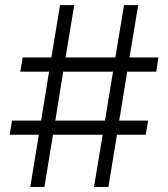

<svg xmlns="http://www.w3.org/2000/svg" viewBox="-20 -748 673 768"><path d="M356 0 390.6 -209H191.9L157.7 0H101.1L135.3 -209H18.6L28.3 -265.6H144.5L176.3 -461.4H61L70.8 -518.1H185.5L220.2 -727.5H276.9L242.2 -518.1H441.4L476.1 -727.5H532.7L498 -518.1H613.8L605 -461.4H488.8L457 -265.6H572.3L563 -209H447.8L413.6 0ZM201.2 -265.6H399.9L432.1 -461.4H232.9Z"/></svg>

Font: Inter Light
Style: Regular
Weight: 300
Designer: Rasmus Andersson
Foundry: rsms
Version: Version 4.000;git-a52131595